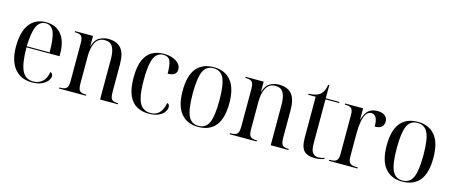

<svg xmlns="http://www.w3.org/2000/svg" viewBox="-43 -1188 4072 1727"><g transform="rotate(15 1993.0 -324.5)"><path d="M270 10Q165 10 107.5 -62Q50 -134 50 -264Q50 -404 104 -475Q158 -546 257 -546Q348 -546 399.5 -484Q451 -422 451 -304V-282H143Q144 -130 176 -65.5Q208 -1 279 -1Q330 -1 364 -31Q398 -61 408 -123Q420 -120 426 -111Q432 -102 432 -91Q432 -70 414.5 -46.5Q397 -23 361 -6.5Q325 10 270 10ZM356 -292Q356 -423 333 -479.5Q310 -536 256 -536Q200 -536 173.5 -479.5Q147 -423 143 -292Z M522 0V-10H530Q574 -10 589.5 -27Q605 -44 605 -95V-443Q605 -492 590 -509Q575 -526 532 -526H527V-536H695V-442H697Q714 -503 753.5 -524.5Q793 -546 836 -546Q916 -546 955.5 -500Q995 -454 995 -354V-95Q995 -45 1009 -27.5Q1023 -10 1064 -10H1069V0H904V-379Q904 -449 882.5 -488Q861 -527 809 -527Q750 -527 723 -477.5Q696 -428 696 -352V-94Q696 -44 710.5 -27Q725 -10 768 -10H773V0Z M1356 10Q1294 10 1246 -17Q1198 -44 1171 -105Q1144 -166 1144 -269Q1144 -374 1171 -434Q1198 -494 1245 -520Q1292 -546 1352 -546Q1397 -546 1433.5 -533.5Q1470 -521 1492 -498Q1514 -475 1514 -442Q1514 -382 1431 -382Q1431 -464 1414.5 -500Q1398 -536 1350 -536Q1316 -536 1290.5 -513.5Q1265 -491 1251.5 -433Q1238 -375 1238 -269Q1238 -170 1252 -111Q1266 -52 1295.5 -26Q1325 0 1372 0Q1419 0 1450.5 -28.5Q1482 -57 1496 -126Q1518 -121 1518 -93Q1518 -70 1501 -46Q1484 -22 1448 -6Q1412 10 1356 10Z M1817 10Q1716 10 1658.5 -58.5Q1601 -127 1601 -269Q1601 -546 1820 -546Q1922 -546 1979 -477Q2036 -408 2036 -269Q2036 -127 1980.5 -58.5Q1925 10 1817 10ZM1819 0Q1887 0 1915 -61.5Q1943 -123 1943 -269Q1943 -414 1914.5 -475Q1886 -536 1818 -536Q1751 -536 1723 -475Q1695 -414 1695 -269Q1695 -123 1723.5 -61.5Q1752 0 1819 0Z M2111 0V-10H2119Q2163 -10 2178.5 -27Q2194 -44 2194 -95V-443Q2194 -492 2179 -509Q2164 -526 2121 -526H2116V-536H2284V-442H2286Q2303 -503 2342.5 -524.5Q2382 -546 2425 -546Q2505 -546 2544.5 -500Q2584 -454 2584 -354V-95Q2584 -45 2598 -27.5Q2612 -10 2653 -10H2658V0H2493V-379Q2493 -449 2471.5 -488Q2450 -527 2398 -527Q2339 -527 2312 -477.5Q2285 -428 2285 -352V-94Q2285 -44 2299.5 -27Q2314 -10 2357 -10H2362V0Z M2905 10Q2836 10 2803.5 -24Q2771 -58 2771 -145V-526H2701V-536Q2768 -537 2803 -562Q2823 -577 2835 -601Q2847 -625 2852 -659H2862V-536H2989V-526H2862V-111Q2862 -55 2880.5 -30Q2899 -5 2935 -5Q2959 -5 2991 -16V-6Q2978 0 2954 5Q2930 10 2905 10Z M3035 0V-10H3044Q3087 -10 3103.5 -26Q3120 -42 3120 -85V-451Q3120 -494 3104 -510Q3088 -526 3045 -526H3042V-536H3210V-432H3212Q3220 -461 3234 -487Q3248 -513 3274 -529.5Q3300 -546 3343 -546Q3388 -546 3412.5 -526Q3437 -506 3437 -472Q3437 -442 3417 -423Q3397 -404 3353 -404Q3353 -466 3336.5 -490Q3320 -514 3295 -514Q3261 -514 3243 -482.5Q3225 -451 3218 -403Q3211 -355 3211 -304V-88Q3211 -43 3227.5 -26.5Q3244 -10 3288 -10H3301V0Z M3717 10Q3616 10 3558.5 -58.5Q3501 -127 3501 -269Q3501 -546 3720 -546Q3822 -546 3879 -477Q3936 -408 3936 -269Q3936 -127 3880.5 -58.5Q3825 10 3717 10ZM3719 0Q3787 0 3815 -61.5Q3843 -123 3843 -269Q3843 -414 3814.5 -475Q3786 -536 3718 -536Q3651 -536 3623 -475Q3595 -414 3595 -269Q3595 -123 3623.5 -61.5Q3652 0 3719 0Z"/></g></svg>

Font: Noto Serif Display SemiCondensed
Style: Regular
Weight: 400
Width: 4
Designer: Monotype Design Team
Foundry: Monotype Imaging Inc.
Version: Version 2.009